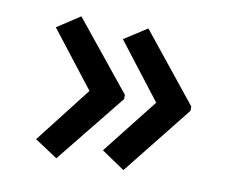

<svg xmlns="http://www.w3.org/2000/svg" viewBox="-56 -557 713 578"><g transform="rotate(10 300.0 -268.0)"><path d="M149 -485 319 -275V-262L149 -51L79 -97L212 -268L79 -439ZM354 -484 522 -275V-262L354 -51L283 -99L416 -268L284 -439Z"/></g></svg>

Font: Noto Sans Mono Medium
Style: Regular
Weight: 500
Designer: Monotype Design Team
Foundry: Monotype Imaging Inc.
Version: Version 2.014